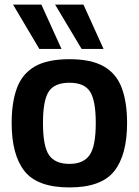

<svg xmlns="http://www.w3.org/2000/svg" viewBox="-20 -810 607 840"><path d="M31 -272Q31 -362 54 -424.5Q77 -487 132 -519Q187 -551 284 -551Q380 -551 435 -519Q490 -487 513 -424.5Q536 -362 536 -272Q536 -132 479.5 -61Q423 10 284 10Q144 10 87.5 -61Q31 -132 31 -272ZM168 -272Q168 -170 194.5 -131.5Q221 -93 284 -93Q345 -93 372 -131.5Q399 -170 399 -272Q399 -370 374 -409Q349 -448 284 -448Q218 -448 193 -409Q168 -370 168 -272ZM152 -596 37 -790H161L249 -596ZM337 -596 221 -790H345L433 -596Z"/></svg>

Font: Georama SemiBold
Style: Regular
Weight: 600
Designer: Jean-Baptiste Levee
Foundry: Production Type
Version: Version 1.000